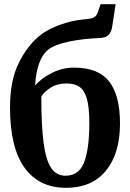

<svg xmlns="http://www.w3.org/2000/svg" viewBox="-20 -892 625 920"><path d="M460 -710Q380 -707 311.5 -693Q243 -679 211 -654Q156 -610 148 -482Q177 -516 227.5 -542Q278 -568 335 -568Q451 -568 503 -501.5Q555 -435 555 -300Q555 -156 487.5 -74Q420 8 296 8Q167 8 97.5 -88.5Q28 -185 28 -377Q28 -504 68.5 -587.5Q109 -671 170 -721Q210 -753 268 -773.5Q326 -794 380 -799Q412 -801 427 -807.5Q442 -814 448 -831L462 -872H534L518 -767Q514 -739 500.5 -725Q487 -711 460 -710ZM178 -429Q178 -288 189 -206.5Q200 -125 225 -87.5Q250 -50 294 -50Q358 -50 383 -114Q408 -178 408 -303Q408 -377 396.5 -418Q385 -459 361.5 -475.5Q338 -492 298 -492Q254 -492 222 -471.5Q190 -451 178 -429Z"/></svg>

Font: Koeln Type Serif
Style: Bold
Weight: 700
Designer: Eben Sorkin
Foundry: Eben Sorkin
Version: Version 2.002